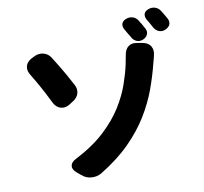

<svg xmlns="http://www.w3.org/2000/svg" viewBox="-95 -961 1190 1118"><g transform="rotate(-10 500.0 -402.0)"><path d="M275 9Q251 -12 254.5 -33Q258 -54 286 -68Q393 -123 461.5 -187Q530 -251 571 -317Q612 -383 633.5 -445Q655 -507 666 -557Q669 -572 672.5 -591Q676 -610 677 -614Q682 -646 702 -661.5Q722 -677 753 -671L787 -665Q819 -659 832.5 -636.5Q846 -614 838 -583Q834 -568 832.5 -560Q831 -552 826 -536Q808 -464 780.5 -389Q753 -314 707.5 -239.5Q662 -165 591.5 -94Q521 -23 416 41Q388 57 355.5 54Q323 51 299 29ZM149 -697Q178 -712 206.5 -704.5Q235 -697 251 -670Q275 -632 289.5 -607.5Q304 -583 318 -558.5Q332 -534 352 -496Q368 -468 360 -441.5Q352 -415 324 -399L302 -385Q274 -369 248.5 -377.5Q223 -386 209 -414Q192 -449 179.5 -472.5Q167 -496 157 -514.5Q147 -533 135.5 -552.5Q124 -572 109 -597Q92 -624 98.5 -649Q105 -674 133 -689ZM715 -820Q735 -828 754.5 -822Q774 -816 785 -798Q793 -786 802 -770.5Q811 -755 815 -747Q826 -728 819 -710.5Q812 -693 791 -684Q771 -676 753 -683.5Q735 -691 725 -710Q718 -721 709 -736.5Q700 -752 695 -761Q684 -780 689 -796Q694 -812 715 -820ZM852 -853Q872 -861 892 -855Q912 -849 924 -830Q932 -818 940 -803.5Q948 -789 953 -781Q964 -762 957.5 -745Q951 -728 930 -719Q911 -710 892 -717Q873 -724 862 -743Q856 -754 847.5 -769.5Q839 -785 833 -794Q822 -813 826.5 -829Q831 -845 852 -853Z"/></g></svg>

Font: Chiron GoRound TC EB
Style: Regular
Weight: 700
Designer: Ryoko NISHIZUKA 西塚涼子 (kana, bopomofo & ideographs); Paul D. Hunt (Latin, Greek & Cyrillic); Sandoll Communications 산돌커뮤니
Foundry: Adobe
Version: Version 1.000;hotconv 1.1.1;makeotfexe 2.6.0